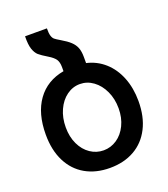

<svg xmlns="http://www.w3.org/2000/svg" viewBox="-146 -902 891 1016"><g transform="rotate(-20 300.0 -394.0)"><path d="M38.5 -271Q38.5 -390.5 91.5 -464Q144.5 -537.5 241.5 -555V-578.5Q241.5 -606 230.8 -622Q220 -638 192.5 -654.5Q158.5 -675 144.2 -687.5Q130 -700 121.2 -725.5Q112.5 -751 113.5 -798H236.5Q236 -770.5 240.5 -756Q245 -741.5 253.2 -734.5Q261.5 -727.5 283 -715Q316.5 -695.5 334.5 -678.5Q352.5 -661.5 360.5 -640.8Q368.5 -620 368.5 -589V-554.5Q426 -541.5 469.5 -502.8Q513 -464 536.8 -404.2Q560.5 -344.5 560.5 -271Q560.5 -183.5 528.2 -120Q496 -56.5 437 -23Q378 10.5 299 10.5Q220 10.5 161.2 -23Q102.5 -56.5 70.5 -120Q38.5 -183.5 38.5 -271ZM448.5 -271Q448.5 -324.5 428.2 -368Q408 -411.5 373.8 -436.5Q339.5 -461.5 299 -461.5Q258.5 -461.5 224.5 -436.8Q190.5 -412 170.8 -368.5Q151 -325 151 -271Q151 -217.5 170.8 -176Q190.5 -134.5 224.5 -111.5Q258.5 -88.5 299 -88.5Q339.5 -88.5 373.8 -111.5Q408 -134.5 428.2 -176.2Q448.5 -218 448.5 -271Z"/></g></svg>

Font: JuliaMono SemiBold
Style: Regular
Weight: 600
Monospace: yes
Designer: cormullion
Foundry: corm
Version: Version 0.055; ttfautohint (v1.8.4)